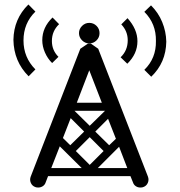

<svg xmlns="http://www.w3.org/2000/svg" viewBox="-20 -817 803 858"><path d="M378.9 -623Q360.4 -623 346.7 -636.7Q333 -650.4 333 -668.9Q333 -687.5 346.7 -701.2Q360.4 -714.8 378.9 -714.8Q397.9 -714.8 411.4 -701.4Q424.8 -688 424.8 -668.9Q424.8 -649.9 411.4 -636.5Q397.9 -623 378.9 -623ZM641.1 -27.8Q646.5 -13.2 640.4 0.5Q634.3 14.2 620.1 19Q616.2 21 606.9 21Q595.7 21 586.7 14.9Q577.6 8.8 574.2 -2L563 -29.8H380.9H194.8L184.1 -2Q180.7 8.8 171.4 14.9Q162.1 21 150.9 21Q142.1 21 138.2 19Q124 14.2 117.9 0.5Q111.8 -13.2 117.2 -27.8L338.9 -599.1L373 -622.1H386.2L418.9 -599.1ZM498 -196.8 462.9 -286.1 405.8 -229 467.8 -168ZM378.9 -502.9 323.2 -357.9H435.1ZM449.2 -321.8H313L380.9 -254.9ZM295.9 -289.1 261.2 -200.2 293.9 -168 356 -229ZM209 -65.9H345.2L247.1 -163.1ZM380.9 -80.1 442.9 -142.1 380.9 -204.1 318.8 -142.1ZM417 -65.9H548.8L512.2 -161.1ZM548.8 -532.2 519 -561Q550.8 -591.3 550.8 -637.2Q550.8 -677.7 522 -708L549.8 -735.8Q594.2 -686.5 594.2 -632.8Q594.2 -576.2 548.8 -532.2ZM655.8 -474.1 625 -504.9Q678.2 -556.6 676.8 -633.8Q678.2 -710.9 625 -764.2L654.8 -793Q687.5 -760.7 704.8 -718.5Q722.2 -676.3 723.1 -630.9Q721.7 -537.1 655.8 -474.1ZM214.8 -738.8 244.1 -709Q211.9 -678.2 211.9 -633.8Q211.9 -592.3 241.2 -563L212.9 -535.2Q192.4 -555.7 180.7 -582.8Q168.9 -609.9 168.9 -637.2Q168.9 -694.8 214.8 -738.8ZM106.9 -796.9 138.2 -765.1Q85 -713.4 85 -636.2Q85 -560.1 138.2 -506.8L107.9 -476.1Q41.5 -542.5 40 -639.2Q41.5 -732.9 106.9 -796.9Z"/></svg>

Font: Modern Pictograms
Style: Normal
Weight: 400
Designer: John Caserta
Foundry: John Caserta
Version: 1.000